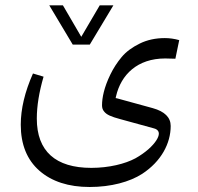

<svg xmlns="http://www.w3.org/2000/svg" viewBox="-20 -478 760 736"><path d="M324.2 -307.1 414.6 -457.5H362.3L291.5 -336.9L221.2 -457.5H168.9L258.8 -307.1ZM613.3 -253.9C624 -253.9 637.2 -253.4 652.3 -252.9L667 -324.2C647.9 -329.6 629.4 -332 611.8 -332C576.7 -332 544.4 -325.2 515.6 -311C486.8 -296.9 463.4 -279.8 446.3 -259.3C429.2 -238.8 414.6 -216.3 402.8 -191.9C378.9 -142.6 371.1 -103 371.1 -74.2C371.1 -64.9 373.5 -57.1 378.9 -50.8C388.7 -38.1 405.8 -30.8 440.4 -21.5L566.9 13.2C578.1 15.6 588.9 21.5 588.9 34.2C588.9 47.9 576.7 69.3 548.8 94.2C534.7 106.4 518.1 118.2 499 128.9C460 149.9 397.9 165.5 330.1 165.5C192.9 165.5 121.1 101.6 121.1 -23.4C121.1 -71.8 129.9 -125 147 -184.1L106.4 -196.3C75.2 -126 59.6 -60.5 59.6 0C59.6 75.7 83.5 134.8 130.9 176.3C178.2 217.8 242.7 238.8 323.7 238.8C405.8 238.8 477.1 219.2 524.9 188.5C598.1 140.6 634.3 71.8 634.3 4.9C634.3 -27.8 611.3 -50.8 565.4 -63.5L430.2 -100.6L423.3 -102.1L424.8 -108.9C443.8 -191.9 506.8 -253.9 613.3 -253.9Z"/></svg>

Font: Sahel Light
Style: Regular
Weight: 300
Foundry: Saber Rastikerdar (saber.rastikerdar@gmail.com)
Version: Version 3.4.0